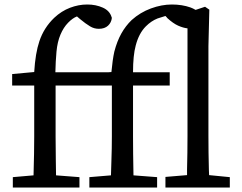

<svg xmlns="http://www.w3.org/2000/svg" viewBox="-20 -833 1074 853"><path d="M811 -55V-79Q813 -154 813 -231V-707Q794 -709 771.5 -719Q749 -729 723 -753Q723 -754 715 -762Q697 -757 680 -751Q652 -740 628 -716Q597 -685 583 -631Q571 -587 571 -512H734V-453H571V-227Q571 -157 573 -54L678 -46V0H377V-46L473 -54L475 -120Q477 -174 477 -227V-453H227V-227Q227 -174 228 -119Q228 -87 229 -54L333 -46V0H37V-46L129 -54Q132 -157 132 -227V-453H34V-494V-504L132 -513Q137 -597 155 -650Q175 -710 221 -754Q253 -784 291 -798.5Q329 -813 367.5 -813Q406 -813 437 -799Q468 -785 476 -756L477 -754Q475 -733 460 -719Q445 -705 419 -705Q398 -705 380 -716Q360 -728 336 -748L322 -760Q303 -753 282.5 -732Q262 -711 248.5 -679Q235 -647 231 -604Q227 -561 226 -512H462L475 -513Q480 -568 488 -604Q500 -650 519 -684Q538 -718 565 -744Q603 -778 650.5 -795.5Q698 -813 743.5 -813Q789 -813 826 -800Q837 -796 849 -789L891 -803L910 -790L906 -628V-230Q906 -154 908 -79Q909 -66 909 -55L1001 -46V0H715V-47Z"/></svg>

Font: Early Summer Mincho Screen
Style: Regular
Weight: 400
Designer: GuiWonder
Version: Version 1.002